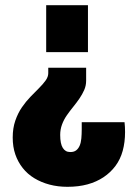

<svg xmlns="http://www.w3.org/2000/svg" viewBox="-20 -548 528 740"><path d="M240 172Q203 172 171 163.5Q139 155 112.5 139Q86 123 67.5 99.5Q49 76 39 47Q29 18 29 -18Q29 -54 39 -83Q49 -112 64.5 -134.5Q80 -157 97.5 -175Q115 -193 130.5 -208.5Q146 -224 156 -238Q166 -252 166 -266V-287H312V-237Q312 -218 304.5 -201Q297 -184 286 -168Q275 -152 262 -136Q249 -120 237.5 -103.5Q226 -87 219 -68Q212 -49 212 -28Q212 -11 214.5 1.5Q217 14 222 22Q227 30 234 34Q241 38 251 38Q265 38 273.5 31.5Q282 25 287 13.5Q292 2 293.5 -14.5Q295 -31 295 -50Q295 -57 295 -63.5Q295 -70 295 -77H460Q461 -68 461.5 -58.5Q462 -49 462 -39Q462 0 453 33Q444 66 425 91.5Q406 117 379 135Q352 153 317.5 162.5Q283 172 240 172ZM158 -347V-528H319V-347Z"/></svg>

Font: Archivo Condensed Black
Style: Regular
Weight: 900
Width: 3
Designer: Hector Gatti
Foundry: Omnibus-Type
Version: Version 2.001